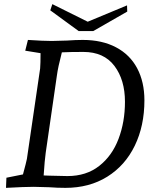

<svg xmlns="http://www.w3.org/2000/svg" viewBox="-20 -903 755 928"><path d="M11 -44 91 -60Q107 -119 110 -135L174 -572Q176 -596 176 -646L102 -658L115 -710Q190 -705 230 -705L304 -707Q346 -710 380 -710Q473 -710 540.5 -674.5Q608 -639 643 -573Q678 -507 678 -418Q678 -295 631.5 -199Q585 -103 498.5 -49Q412 5 296 5Q257 5 218 2Q166 0 143 0Q99 0 9 5ZM218 -54 306 -52Q397 -52 459.5 -101Q522 -150 553 -232Q584 -314 584 -411Q584 -517 533 -584.5Q482 -652 383 -652Q320 -652 279 -650Q260 -577 255 -538L201 -165Q196 -131 191 -55ZM404 -798 594 -877 595 -847 431 -753H360L223 -853L233 -883Z"/></svg>

Font: Andada Pro
Style: Italic
Weight: 400
Italic angle: -7°
Designer: Carolina Giovagnoli
Foundry: Huerta Tipografica
Version: Version 3.005; ttfautohint (v1.8.4)